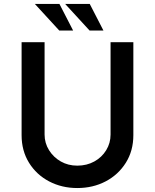

<svg xmlns="http://www.w3.org/2000/svg" viewBox="-20 -941 781 969"><path d="M205 -262Q205 -219 227.5 -183Q250 -147 287 -126Q324 -105 370 -105Q418 -105 456 -126Q494 -147 516 -183Q538 -219 538 -262V-728H653V-259Q653 -180 615 -119.5Q577 -59 513 -25.5Q449 8 370 8Q292 8 228 -25.5Q164 -59 126.5 -119.5Q89 -180 89 -259V-728H205ZM156 -921H280L349 -787H279ZM309 -921H433L502 -787H432Z"/></svg>

Font: Josefin Sans Thin SemiBold
Style: Regular
Weight: 600
Version: Version 2.000